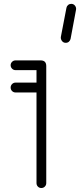

<svg xmlns="http://www.w3.org/2000/svg" viewBox="-20 -971 413 992"><path d="M60.5 -608.6Q49.8 -608.6 42.4 -616.2Q35 -623.8 35 -634.1Q35 -644.2 42.4 -651.6Q49.8 -659 60.5 -659H189.8Q219 -659 219 -629.8V-25.1Q219 -14.4 211.6 -7Q204.2 0.4 193.5 0.4Q182.8 0.4 175.7 -7Q168.6 -14.4 168.6 -25.1V-608.6ZM60.5 -493.2Q49.8 -493.2 42.4 -500.6Q35 -508 35 -518.8Q35 -529.1 42.4 -536.7Q49.8 -544.2 60.5 -544.2H193.5Q204.2 -544.2 211.6 -536.7Q219 -529.1 219 -518.8Q219 -508 211.6 -500.6Q204.2 -493.2 193.5 -493.2ZM323.4 -931Q324.9 -939.4 331.9 -945.2Q338.9 -951.1 347.9 -951.1Q360.5 -951.1 367.7 -941.4Q374.9 -931.8 372.8 -920.6L344.6 -769.9Q342.5 -761.5 336 -755.6Q329.5 -749.8 319.5 -749.8Q307.2 -749.8 300.1 -759.4Q292.9 -769.1 294.4 -780.2Z"/></svg>

Font: Libertine-Super Thin
Style: Regular
Weight: 100
Designer: Bastien Sozeau
Foundry: NBR — Bastien Sozeau
Version: Version 2.003;gftools[0.9.33]